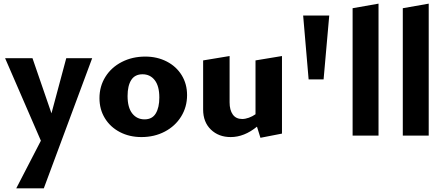

<svg xmlns="http://www.w3.org/2000/svg" viewBox="-20 -743 2435 1052"><path d="M485 -424 220 289H69L204 28L8 -424H158L262 -122L343 -424Z M525 -205Q525 -270 557.5 -322Q590 -374 647.5 -403.5Q705 -433 776 -433Q841 -433 893.5 -406Q946 -379 975.5 -331Q1005 -283 1005 -222Q1005 -157 972.5 -104.5Q940 -52 883 -22Q826 8 755 8Q689 8 636.5 -19.5Q584 -47 554.5 -95.5Q525 -144 525 -205ZM853 -209Q853 -271 828 -303.5Q803 -336 761 -336Q719 -336 699 -304.5Q679 -273 679 -217Q679 -154 704.5 -121.5Q730 -89 772 -89Q814 -89 833.5 -121.5Q853 -154 853 -209Z M1525 -436V-11L1407 12L1388 -49Q1318 8 1244 8Q1178 8 1135.5 -33Q1093 -74 1093 -143V-412L1238 -436V-182Q1238 -140 1255.5 -115.5Q1273 -91 1307 -91Q1324 -91 1343.5 -98Q1363 -105 1380 -117V-412Z M1641 -658H1784L1753 -308H1671Z M1912 -698 2054 -723V0H1912Z M2187 -698 2329 -723V0H2187Z"/></svg>

Font: Ysabeau Ultrabold
Style: Regular
Weight: 800
Designer: Christian Thalmann (Catharsis Fonts)
Version: Version 0.003